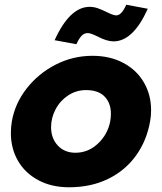

<svg xmlns="http://www.w3.org/2000/svg" viewBox="-20 -779 685 812"><path d="M615 -267Q619 -288 619 -313Q619 -378 588.5 -430.5Q558 -483 501.5 -513Q445 -543 371 -543Q288 -543 215 -505.5Q142 -468 92.5 -404.5Q43 -341 30 -265Q26 -242 26 -216Q26 -151 56 -99Q86 -47 142 -17Q198 13 272 13Q365 13 437.5 -22.5Q510 -58 555.5 -121.5Q601 -185 615 -267ZM449 -298Q449 -282 446 -265Q435 -210 394 -171.5Q353 -133 299 -133Q253 -133 224.5 -163.5Q196 -194 196 -241Q196 -281 215.5 -317.5Q235 -354 269 -376Q303 -398 344 -398Q396 -398 422.5 -370.5Q449 -343 449 -298ZM350 -639Q361 -639 374.5 -633Q388 -627 392 -625Q432 -604 460 -604Q543 -604 605 -742L514 -759Q494 -714 472 -714Q462 -714 448.5 -720Q435 -726 431 -728Q411 -738 394 -744Q377 -750 359 -750Q275 -750 211 -609L303 -592Q315 -618 326 -628.5Q337 -639 350 -639Z"/></svg>

Font: Geom ExtraBold
Style: Bold Italic
Weight: 800
Italic angle: -10°
Version: Version 1.102